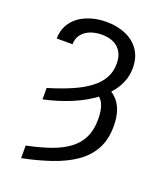

<svg xmlns="http://www.w3.org/2000/svg" viewBox="-169 -842 969 1160"><g transform="rotate(20 315.5 -262.0)"><path d="M108.4 -165V-238.3Q191.9 -263.2 256.6 -291.3Q321.3 -319.3 365.7 -352.8Q410.2 -386.2 433.1 -427.2Q456.1 -468.3 456.1 -519.5Q456.1 -584.5 418.9 -619.6Q381.8 -654.8 313.5 -655.3Q268.6 -655.3 234.9 -640.6Q201.2 -626 183.1 -600.1Q165 -574.2 165 -540H63.5Q64 -600.6 96.2 -644.8Q128.4 -689 184.8 -713.1Q241.2 -737.3 313.5 -737.3Q383.8 -737.3 438.7 -713.1Q493.7 -689 525.1 -642.6Q556.6 -596.2 556.6 -529.3Q556.6 -462.9 522.9 -405.3Q489.3 -347.7 428.5 -301Q367.7 -254.4 285.9 -220Q204.1 -185.5 108.4 -165ZM390.6 -316.4 440.4 -372.1Q481 -357.4 509.5 -329.8Q538.1 -302.2 553.2 -260.3Q568.4 -218.3 568.4 -159.2Q568.4 -72.3 534.2 -10.5Q500 51.3 438 93.5Q376 135.7 292 164.3Q208 192.9 108.4 212.9V131.8Q192.9 114.7 259.3 91.6Q325.7 68.4 371.8 34.4Q418 0.5 441.9 -48.3Q465.8 -97.2 465.8 -166Q465.8 -228 448.5 -264.4Q431.2 -300.8 390.6 -316.4Z"/></g></svg>

Font: GitLab Sans
Style: Regular
Weight: 400
Designer: Rasmus Andersson
Foundry: Modifications by GitLab B.V., manufactured by rsms
Version: Version 4.000;git-c8fb6b7